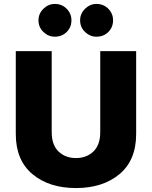

<svg xmlns="http://www.w3.org/2000/svg" viewBox="-20 -939 770 973"><path d="M258 -919Q294 -919 318 -894.5Q342 -870 342 -836Q342 -801 318 -777Q294 -753 258 -753Q225 -753 200 -777Q175 -801 175 -836Q175 -870 200 -894.5Q225 -919 258 -919ZM469 -919Q505 -919 529 -894.5Q553 -870 553 -836Q553 -801 529 -777Q505 -753 469 -753Q436 -753 411 -777Q386 -801 386 -836Q386 -870 411 -894.5Q436 -919 469 -919ZM488 -269V-680H670V-260Q670 -127 585.5 -56.5Q501 14 365 14Q229 14 144.5 -56.5Q60 -127 60 -260V-680H242V-269Q242 -205 276.5 -171.5Q311 -138 365 -138Q419 -138 453.5 -171.5Q488 -205 488 -269Z"/></svg>

Font: Palanquin Dark
Style: Bold
Weight: 700
Designer: Pria Ravichandran
Version: Version 1.000